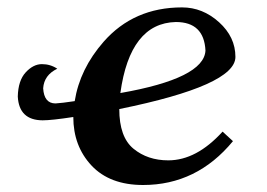

<svg xmlns="http://www.w3.org/2000/svg" viewBox="-20 -498 741 532"><path d="M313.5 -240.2Q545.4 -280.8 549.3 -357.9Q545.4 -437 467.3 -437Q340.3 -434.1 313.5 -240.2ZM376.5 14.6Q284.2 14.6 233.6 -39.3Q183.1 -93.3 183.1 -173.8Q123 -164.6 98.1 -164.6Q32.7 -165 29.3 -230.5Q30.3 -274.9 51.3 -297.6Q72.3 -320.3 96.2 -320.3Q119.6 -320.3 138.7 -307.6Q102.1 -290 99.6 -253.4Q102.1 -211.4 133.8 -211.4Q151.4 -212.4 187 -217.8Q201.2 -307.1 267.1 -382.3Q350.6 -477.5 484.4 -477.5Q541.5 -477.5 586.9 -436.5Q632.3 -395.5 632.3 -340.3Q632.3 -261.2 310.5 -195.8Q310.5 -118.2 349.9 -85.9Q389.2 -53.7 446.3 -53.7Q524.4 -53.7 596.7 -133.3L625.5 -106.9Q525.4 14.6 376.5 14.6Z"/></svg>

Font: Kelvinch
Style: Bold Italic
Weight: 700
Italic angle: -10°
Designer: Paul James Miller
Foundry: High-Logic / Made with FontCreator
Version: Version 3.30 September 23, 2016